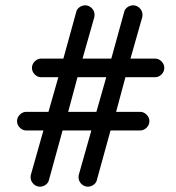

<svg xmlns="http://www.w3.org/2000/svg" viewBox="-20 -688 661 721"><path d="M130 13Q116 13 105.5 2.5Q95 -8 95 -22Q95 -29 96 -32L143 -198H79Q65 -198 54.5 -208.5Q44 -219 44 -233Q44 -247 54.5 -257.5Q65 -268 79 -268H162L199 -398H135Q121 -398 110.5 -408.5Q100 -419 100 -433Q100 -447 110.5 -457.5Q121 -468 135 -468H218L266 -642Q268 -653 278 -660.5Q288 -668 300 -668Q314 -668 324.5 -657.5Q335 -647 335 -633Q335 -626 334 -623L290 -468H398L446 -642Q448 -653 458 -660.5Q468 -668 480 -668Q494 -668 504.5 -657.5Q515 -647 515 -633Q515 -626 514 -623L470 -468H562Q576 -468 586.5 -457.5Q597 -447 597 -433Q597 -419 586.5 -408.5Q576 -398 562 -398H451L416 -268H506Q520 -268 530.5 -257.5Q541 -247 541 -233Q541 -219 530.5 -208.5Q520 -198 506 -198H395L344 -13Q342 -2 332 5.5Q322 13 310 13Q296 13 285.5 2.5Q275 -8 275 -22Q275 -29 276 -32L323 -198H215L164 -13Q162 -2 152 5.5Q142 13 130 13ZM236 -268H342L379 -398H271Z"/></svg>

Font: Jura
Style: Bold
Weight: 700
Designer: Daniel Johnson, Alexei Vanyashin
Foundry: Daniel Johnson
Version: Version 5.103